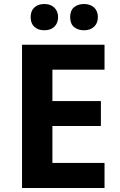

<svg xmlns="http://www.w3.org/2000/svg" viewBox="-20 -937 600 957"><path d="M501 0H89.8V-713.9H501V-589.8H241.2V-433.1H482.9V-309.1H241.2V-125H501ZM329.6 -851.6Q330.1 -885.7 349.6 -901.4Q369.1 -917 399.4 -917Q429.7 -917 449.2 -899.4Q467.8 -881.8 467.8 -851.6Q467.8 -821.3 448.7 -803.7Q429.7 -786.1 399.4 -786.1Q369.1 -786.1 349.6 -801.8Q330.1 -817.4 329.6 -851.6ZM251 -803.7Q232.4 -786.1 201.2 -786.1Q169.9 -786.1 151.4 -803.2Q132.8 -820.3 132.8 -851.6Q132.8 -882.8 151.4 -899.9Q169.9 -917 201.2 -917Q232.4 -917 251 -898.9Q269.5 -880.9 269.5 -851.6Q269.5 -822.3 251 -803.7Z"/></svg>

Font: OpenSans-Bold
Style: Bold
Weight: 700
Foundry: Ascender Corporation
Version: Version 1.10